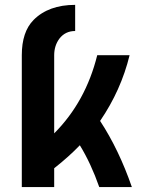

<svg xmlns="http://www.w3.org/2000/svg" viewBox="-20 -762 626 782"><path d="M68.8 0V-537.1Q68.8 -632.3 116.7 -680.7Q177.7 -742.2 286.1 -742.2V-635.7Q246.1 -635.7 222.2 -605Q200.7 -576.2 200.7 -537.1V-218.8Q329.1 -347.7 376 -537.1H507.8Q473.1 -394.5 387.7 -269.5Q464.4 -152.3 517.1 0H384.3Q350.6 -96.2 305.2 -170.4Q260.7 -124 200.7 -76.7V0Z"/></svg>

Font: Consola Mono
Style: Bold
Weight: 700
Monospace: yes
Designer: Wojciech Kalinowski "wmk69" (wmk69@o2.pl)
Foundry: Wojciech Kalinowski "wmk69" (wmk69@o2.pl)
Version: Version 2.1.0